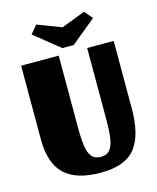

<svg xmlns="http://www.w3.org/2000/svg" viewBox="-128 -945 866 1056"><g transform="rotate(-15 305.0 -417.5)"><path d="M315 22Q175 22 108.5 -41Q42 -104 42 -241V-660H256V-252Q256 -183 262 -143.5Q268 -104 285.5 -83Q303 -62 337 -62Q371 -62 388.5 -83.5Q406 -105 412 -147Q418 -189 418 -263V-660H569V-274Q569 -124 511.5 -51Q454 22 315 22ZM286 -695 142 -811 181 -857 317 -805 453 -857 492 -811 351 -695Z"/></g></svg>

Font: Sansita ExtraBold
Style: Regular
Weight: 800
Designer: Pablo Cosgaya
Foundry: Omnibus-Type
Version: Version 1.006